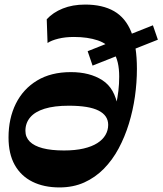

<svg xmlns="http://www.w3.org/2000/svg" viewBox="-20 -806 711 840"><path d="M240.2 14Q172.2 14 122 -10.9Q71.8 -35.8 44.5 -84.3Q17.3 -132.8 17.3 -204.5Q17.3 -288 49.3 -352.4Q81.3 -416.8 142.1 -453.6Q203 -490.5 290 -490.5Q372.8 -490.5 427.8 -455.1Q482.8 -419.7 495.5 -337L487.3 -347.5Q501.5 -407.5 501.5 -470.8Q501.5 -539.3 476.9 -576.8Q452.3 -614.3 407.9 -629.3Q363.5 -644.3 303.5 -644.3Q265.5 -644.3 235.2 -636.8Q205 -629.3 188 -618L184.5 -721.7Q211.7 -751.5 254.5 -768.7Q297.2 -786 352.7 -786Q428.7 -786 479 -757.1Q529.2 -728.2 554.1 -666.6Q579 -605 579 -505Q579 -445.3 570.4 -384.1Q561.7 -323 543.9 -264.9Q526 -206.8 499 -156.4Q472 -106 434.3 -67.6Q396.5 -29.3 348.3 -7.6Q300 14 240.2 14ZM260 -147.7Q309.2 -147.7 345.6 -156.2Q382 -164.7 405.8 -179.9Q429.5 -195 441.4 -215.5Q453.3 -236 453.3 -259.8Q453.3 -300.8 411.3 -322.1Q369.3 -343.5 281.3 -343.5Q217.5 -343.5 175.2 -330.4Q133 -317.3 112.1 -292.5Q91.2 -267.8 91.2 -233.7Q91.2 -205.7 110.2 -186.6Q129.2 -167.5 166.7 -157.6Q204.2 -147.7 260 -147.7ZM385 -519 363.5 -582 649 -695.3 670.7 -632.3Z"/></svg>

Font: Savate ExtraLight
Style: Italic
Weight: 200
Italic angle: -11°
Designer: Max Esnée
Foundry: Plomb Type
Version: Version 2.000